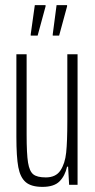

<svg xmlns="http://www.w3.org/2000/svg" viewBox="-20 -722 370 750"><path d="M44 -188V-510H84V-196Q84 -121 89.5 -87Q95 -53 110 -41Q125 -29 159 -29Q198 -29 216 -56Q234 -83 238.5 -126Q243 -169 243 -248V-510H283V0H250L246 -71H242Q234 -35 212.5 -13.5Q191 8 146 8Q102 8 80.5 -10.5Q59 -29 51.5 -69Q44 -109 44 -188ZM100 -583V-588L116 -702H158V-697L127 -583ZM186 -583V-588L201 -702H242V-697L211 -583Z"/></svg>

Font: Saira Ultra Condensed ExLight
Style: Regular
Weight: 200
Width: 1
Designer: Hector Gatti with collaboration of the Omnibus-Type team
Foundry: Omnibus-Type
Version: Version 1.001; ttfautohint (v1.8)